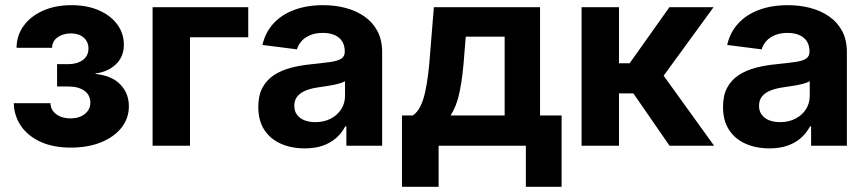

<svg xmlns="http://www.w3.org/2000/svg" viewBox="-20 -567 3374 747"><path d="M255.4 7.3Q186.5 7.3 137 -15.6Q87.4 -38.6 61 -77.9Q34.7 -117.2 33.7 -165.5H176.3Q176.8 -139.2 198.7 -122.8Q220.7 -106.4 253.9 -106.4Q289.1 -106.4 310.3 -123.8Q331.5 -141.1 331.5 -167.5Q331.5 -196.8 308.6 -213.6Q285.6 -230.5 245.1 -230.5H202.1V-317.4H245.1Q280.3 -317.4 302.2 -333.5Q324.2 -349.6 324.2 -378.4Q324.2 -404.3 305.7 -420.7Q287.1 -437 255.9 -437Q225.1 -437 204.1 -421.9Q183.1 -406.7 182.6 -380.9H44.4Q44.9 -429.2 72 -466.6Q99.1 -503.9 147.2 -525.4Q195.3 -546.9 257.8 -546.9Q318.8 -546.9 364.7 -526.9Q410.6 -506.8 436.3 -471.9Q461.9 -437 461.9 -393.1Q461.9 -346.2 430.7 -316.7Q399.4 -287.1 351.6 -281.2V-279.3Q416 -272.5 448.7 -237.8Q481.4 -203.1 481.4 -153.8Q481.4 -106.9 452.9 -70.6Q424.3 -34.2 373.3 -13.4Q322.3 7.3 255.4 7.3Z M945.8 -539.1V-421.9H719.2V0H573.7V-539.1Z M1165.5 10.3Q1113.8 10.3 1072.8 -7.8Q1031.7 -25.9 1008.3 -61.8Q984.9 -97.7 984.9 -150.9Q984.9 -196.3 1001.5 -226.6Q1018.1 -256.8 1046.9 -275.4Q1075.7 -293.9 1112.5 -303.5Q1149.4 -313 1189.9 -316.9Q1237.3 -321.8 1266.1 -325.9Q1294.9 -330.1 1308.1 -338.9Q1321.3 -347.7 1321.3 -365.2V-367.7Q1321.3 -390.1 1311.3 -406Q1301.3 -421.9 1282.2 -430.4Q1263.2 -439 1235.8 -439Q1208 -439 1187.3 -430.4Q1166.5 -421.9 1153.6 -407.5Q1140.6 -393.1 1135.3 -375L1001 -392.1Q1012.2 -440.9 1043.9 -475.6Q1075.7 -510.3 1125 -528.6Q1174.3 -546.9 1237.3 -546.9Q1283.2 -546.9 1324.5 -536.1Q1365.7 -525.4 1397.9 -502.9Q1430.2 -480.5 1448.5 -446Q1466.8 -411.6 1466.8 -363.8V0H1327.6V-75.2H1323.2Q1310.1 -49.8 1288.3 -30.5Q1266.6 -11.2 1236.3 -0.5Q1206.1 10.3 1165.5 10.3ZM1206.5 -91.8Q1241.2 -91.8 1267.1 -105.5Q1293 -119.1 1307.6 -142.1Q1322.3 -165 1322.3 -193.8V-251Q1315.9 -247.1 1303.5 -243.2Q1291 -239.3 1275.4 -236.3Q1259.8 -233.4 1243.9 -231Q1228 -228.5 1214.8 -226.6Q1188.5 -222.7 1168 -214.1Q1147.5 -205.6 1136.2 -191.2Q1125 -176.8 1125 -155.3Q1125 -134.8 1135.5 -120.6Q1146 -106.4 1164.3 -99.1Q1182.6 -91.8 1206.5 -91.8Z M1543.9 159.7V-117.7H1585.9Q1603.5 -129.4 1615.2 -152.8Q1627 -176.3 1634 -208.3Q1641.1 -240.2 1645.8 -278.3Q1650.4 -316.4 1653.3 -357.4L1668 -539.1H2081.1V-117.7H2165V159.7H2025.9V0H1686.5V159.7ZM1732.9 -117.7H1943.4V-424.3H1792L1786.6 -357.4Q1780.8 -272.5 1769 -213.6Q1757.3 -154.8 1732.9 -117.7Z M2242.7 0V-539.1H2388.2V-320.8H2429.7L2584.5 -539.1H2756.3L2562 -272.5L2758.3 0H2585L2444.3 -203.6H2388.2V0Z M2973.6 10.3Q2921.9 10.3 2880.9 -7.8Q2839.8 -25.9 2816.4 -61.8Q2793 -97.7 2793 -150.9Q2793 -196.3 2809.6 -226.6Q2826.2 -256.8 2855 -275.4Q2883.8 -293.9 2920.7 -303.5Q2957.5 -313 2998 -316.9Q3045.4 -321.8 3074.2 -325.9Q3103 -330.1 3116.2 -338.9Q3129.4 -347.7 3129.4 -365.2V-367.7Q3129.4 -390.1 3119.4 -406Q3109.4 -421.9 3090.3 -430.4Q3071.3 -439 3043.9 -439Q3016.1 -439 2995.4 -430.4Q2974.6 -421.9 2961.7 -407.5Q2948.7 -393.1 2943.4 -375L2809.1 -392.1Q2820.3 -440.9 2852.1 -475.6Q2883.8 -510.3 2933.1 -528.6Q2982.4 -546.9 3045.4 -546.9Q3091.3 -546.9 3132.6 -536.1Q3173.8 -525.4 3206.1 -502.9Q3238.3 -480.5 3256.6 -446Q3274.9 -411.6 3274.9 -363.8V0H3135.7V-75.2H3131.3Q3118.2 -49.8 3096.4 -30.5Q3074.7 -11.2 3044.4 -0.5Q3014.2 10.3 2973.6 10.3ZM3014.6 -91.8Q3049.3 -91.8 3075.2 -105.5Q3101.1 -119.1 3115.7 -142.1Q3130.4 -165 3130.4 -193.8V-251Q3124 -247.1 3111.6 -243.2Q3099.1 -239.3 3083.5 -236.3Q3067.9 -233.4 3052 -231Q3036.1 -228.5 3022.9 -226.6Q2996.6 -222.7 2976.1 -214.1Q2955.6 -205.6 2944.3 -191.2Q2933.1 -176.8 2933.1 -155.3Q2933.1 -134.8 2943.6 -120.6Q2954.1 -106.4 2972.4 -99.1Q2990.7 -91.8 3014.6 -91.8Z"/></svg>

Font: Inter 18pt
Style: Bold
Weight: 700
Designer: Rasmus Andersson
Foundry: rsms
Version: Version 4.001;git-66647c0bb